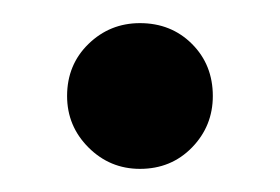

<svg xmlns="http://www.w3.org/2000/svg" viewBox="-20 -435 242 166"><path d="M101 -289Q75 -289 56.5 -307.5Q38 -326 38 -352Q38 -379 56.5 -397Q75 -415 101 -415Q128 -415 146 -397Q164 -379 164 -352Q164 -326 146 -307.5Q128 -289 101 -289Z"/></svg>

Font: Cinzel SemiBold
Style: Regular
Weight: 600
Designer: Natanael Gama
Version: Version 2.000